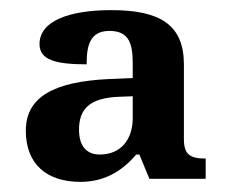

<svg xmlns="http://www.w3.org/2000/svg" viewBox="-20 -739 446 379"><path d="M139 -380C191 -380 225 -406 249 -434H255L275 -386H386V-426C354 -426 343 -435 343 -465V-612C343 -690 296 -719 200 -719C115 -719 58 -697 58 -652C58 -621 89 -612 151 -612C151 -648 157 -678 196 -678C236 -678 242 -651 242 -613V-585L196 -583C85 -578 31 -547 31 -481C31 -415 72 -380 139 -380ZM177 -434C154 -434 136 -447 136 -483C136 -524 157 -546 216 -548L242 -549V-506C242 -464 219 -434 177 -434Z"/></svg>

Font: Noto Serif Devanagari SemiBold
Style: Regular
Weight: 600
Designer: Universal Thirst, Indian Type Foundry and the Monotype Design Team
Foundry: Monotype Imaging Inc.
Version: Version 2.004